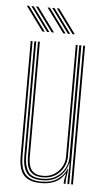

<svg xmlns="http://www.w3.org/2000/svg" viewBox="-54 -786 463 827"><g transform="rotate(5 177.5 -372.0)"><path d="M156.8 6Q133.8 6 117 1.4Q100.2 -3.2 88.9 -12.1Q77.5 -21 70.8 -34.1Q64 -47.2 61 -64.4Q58 -81.5 58 -102.5V-600H66V-102.5Q66 -78 70.4 -59Q74.8 -40 85.1 -27Q95.5 -14 113.2 -7.2Q131 -0.5 157.8 -0.5Q199 -0.5 225.9 -18.9Q252.8 -37.2 265.2 -66.2H267.2L261 -19.5V0H253V-12.8L259 -43.5H257Q240.8 -17 214.8 -5.5Q188.8 6 156.8 6ZM285 0V-600H293V0ZM161.2 -19.5Q140.5 -19.5 126.6 -25.1Q112.8 -30.8 104.6 -41.4Q96.5 -52 93 -67.5Q89.5 -83 89.5 -102.5V-600H97.5V-102.5Q97.5 -78.5 103.2 -61.4Q109 -44.2 122.9 -35.1Q136.8 -26 161.5 -26Q188.8 -26 209.2 -38.9Q229.8 -51.8 241.4 -72.2Q253 -92.8 253 -115.5V-600H261V-115.5Q261 -93 249.4 -70.9Q237.8 -48.8 215.5 -34.1Q193.2 -19.5 161.2 -19.5ZM159.2 -6.8Q109.5 -6.8 91.6 -31.8Q73.8 -56.8 73.8 -102.5V-600H81.8V-102.5Q81.8 -61.8 97.5 -37.5Q113.2 -13.2 160 -13.2Q194.8 -13.2 218.8 -28.4Q242.8 -43.5 255.4 -67Q268 -90.5 268 -115.5V-600H277V0H269V-28.5L271 -89.8H269Q260.2 -53.5 232 -30.1Q203.8 -6.8 159.2 -6.8ZM144.8 -645 67.8 -750H77.8L154.8 -645ZM104.8 -645 27.8 -750H37.8L114.8 -645ZM124.8 -645 47.8 -750H57.8L134.8 -645ZM234.8 -645 157.8 -750H167.8L244.8 -645ZM194.8 -645 117.8 -750H127.8L204.8 -645ZM214.8 -645 137.8 -750H147.8L224.8 -645Z"/></g></svg>

Font: Big Shoulders Inline Text SC Thin
Style: Regular
Weight: 100
Designer: Patric King
Foundry: XO Type Co
Version: Version 2.002